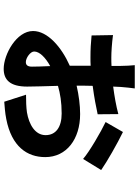

<svg xmlns="http://www.w3.org/2000/svg" viewBox="125 -804 750 1040"><g transform="rotate(90 500.0 -284.0)"><path d="M459 -639H333C335 -626 337 -582 337 -563C337 -552 337 -535 337 -513C321 -512 306 -512 291 -512C262 -512 216 -515 170 -521L172 -405C215 -401 246 -399 291 -399C306 -399 321 -399 336 -400C336 -373 336 -345 336 -319C336 -308 336 -298 336 -287C235 -242 148 -167 148 -88C148 2 275 71 353 71C411 71 449 38 449 -56C449 -87 447 -155 445 -223C487 -235 533 -243 595 -243C668 -243 712 -212 712 -156C712 -99 654 -66 589 -55C561 -51 528 -50 493 -50L531 68C554 66 591 64 625 57C774 28 831 -56 831 -154C831 -270 733 -343 598 -343C550 -343 496 -336 444 -324C444 -350 444 -380 445 -411C507 -419 563 -430 599 -438L598 -550C554 -538 502 -529 449 -522C450 -537 450 -551 451 -563C452 -582 457 -625 459 -639ZM695 -575 641 -481C692 -457 804 -392 841 -359L901 -457C857 -488 757 -545 695 -575ZM259 -94C259 -123 291 -155 338 -181C340 -138 341 -103 341 -82C341 -58 332 -49 316 -49C294 -49 259 -73 259 -94Z"/></g></svg>

Font: Source Han Sans CN
Style: Bold
Weight: 700
Designer: Ryoko NISHIZUKA 西塚涼子 (kana, bopomofo & ideographs); Paul D. Hunt (Latin, Greek & Cyrillic); Sandoll Communications 산돌커뮤니
Foundry: Adobe
Version: Version 2.001;hotconv 1.0.107;makeotfexe 2.5.65593